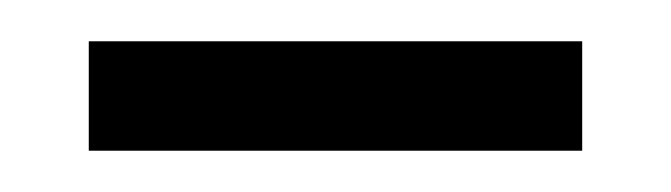

<svg xmlns="http://www.w3.org/2000/svg" viewBox="-20 -319 325 93"><path d="M23 -246V-299H262V-246Z"/></svg>

Font: Noto Serif Tamil SemiCondensed Light
Style: Regular
Weight: 300
Width: 4
Designer: Indian Type Foundry, Tom Grace, and the Monotype Design Team
Foundry: Monotype Imaging Inc.
Version: Version 2.004; ttfautohint (v1.8.4.7-5d5b)